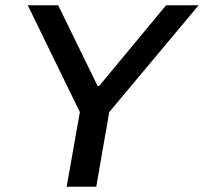

<svg xmlns="http://www.w3.org/2000/svg" viewBox="-20 -706 771 726"><path d="M232 0 282 -282 85 -686H200L349 -381H355L608 -686H731L393 -282L344 0Z"/></svg>

Font: Archivo SemiBold Medium
Style: Italic
Weight: 500
Italic angle: -10°
Version: Version 2.001